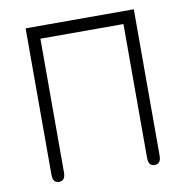

<svg xmlns="http://www.w3.org/2000/svg" viewBox="-75 -710 767 790"><g transform="rotate(-10 309.0 -315.0)"><path d="M109 8.5C109 8.5 109 8.5 109 8.5C91.5 8.5 83 -3 83 -26C83 -26 83 -26 83 -26C83 -26 83 -637.5 83 -637.5C83 -637.5 535 -637.5 535 -637.5C535 -637.5 535 -26 535 -26C535 -3 526 8.5 508.5 8.5C508.5 8.5 508.5 8.5 508.5 8.5C491 8.5 482.5 -3 482.5 -26C482.5 -26 482.5 -26 482.5 -26C482.5 -26 482.5 -585 482.5 -585C482.5 -585 135.5 -585 135.5 -585C135.5 -585 135.5 -26 135.5 -26C135.5 -3 126.5 8.5 109 8.5Z"/></g></svg>

Font: Jura-Fortis-Regular
Style: Regular
Weight: 500
Designer: Daniel Johnson, Alexei Vanyashin, Mirko Velimirovic
Foundry: Daniel Johnson
Version: ""